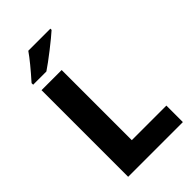

<svg xmlns="http://www.w3.org/2000/svg" viewBox="-274 -1025 1119 1119"><g transform="rotate(-45 285.5 -465.5)"><path d="M85 -714H251V-136H536V0H85ZM375 -921Q344 -893 282.5 -845Q221 -797 182 -771H73V-784Q155 -876 193 -931H375Z"/></g></svg>

Font: Noto Sans UI ExtraBold
Style: Regular
Weight: 800
Designer: Monotype Design Team
Foundry: Monotype Imaging Inc.
Version: Version 1.001